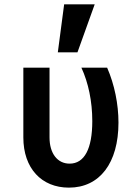

<svg xmlns="http://www.w3.org/2000/svg" viewBox="-20 -850 640 880"><path d="M471 -540H353C385 -471 403 -385 403 -295C403 -168 367 -100 299 -100C243 -100 207 -147 207 -220V-540H87V-220C87 -79 170 10 296 10C437 10 523 -103 523 -288C523 -372 505 -462 471 -540ZM414 -830H274L245 -610H335Z"/></svg>

Font: CommitMono
Style: 700Regular
Weight: 700
Monospace: yes
Designer: Eigil Nikolajsen
Foundry: Eigil Nikolajsen
Version: Version 1.143